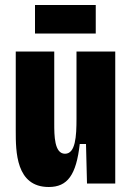

<svg xmlns="http://www.w3.org/2000/svg" viewBox="-20 -734 529 768"><path d="M120 -600H363V-714H120ZM175 14C250 14 285 -34 299 -158H324L328 0H441V-528H286V-260C286 -188 282 -119 240 -119C197 -119 197 -193 197 -240V-528H43V-211C43 -129 43 14 175 14Z"/></svg>

Font: Bricolage Grotesque 10pt Condensed ExtraBold
Style: Regular
Weight: 800
Width: 3
Designer: Mathieu Triay
Foundry: Atelier Triay
Version: Version 1.000;gftools[0.9.29]